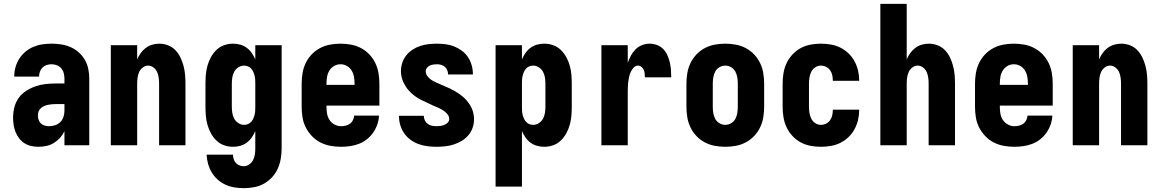

<svg xmlns="http://www.w3.org/2000/svg" viewBox="-20 -755 6040 998"><path d="M181 8Q161 8 142.5 4Q124 0 108 -10Q92 -20 80 -35.5Q68 -51 61 -68.5Q54 -86 51 -105Q48 -124 48 -143Q48 -170 54.5 -196.5Q61 -223 76.5 -245Q92 -267 115 -282Q138 -297 163.5 -306Q189 -315 215.5 -318Q242 -321 269 -321H315V-346Q315 -360 311.5 -374Q308 -388 299 -399Q290 -410 276.5 -415.5Q263 -421 248 -421Q235 -421 222.5 -417Q210 -413 201 -404Q192 -395 187.5 -382.5Q183 -370 183 -357H54Q54 -382 60.5 -405.5Q67 -429 80 -449.5Q93 -470 112 -486Q131 -502 153.5 -511.5Q176 -521 200 -524.5Q224 -528 248 -528Q274 -528 299 -524Q324 -520 347 -510Q370 -500 389.5 -482.5Q409 -465 421.5 -443Q434 -421 439 -396Q444 -371 444 -346V0H315V-73Q306 -54 292 -38.5Q278 -23 260 -12Q242 -1 221.5 3.5Q201 8 181 8ZM234 -99Q250 -99 266 -104Q282 -109 293.5 -120.5Q305 -132 310 -148Q315 -164 315 -180V-214H269Q259 -214 249 -213Q239 -212 229 -210Q219 -208 209 -203.5Q199 -199 191.5 -192Q184 -185 180.5 -175.5Q177 -166 177 -155Q177 -144 180.5 -133Q184 -122 192 -114Q200 -106 211.5 -102.5Q223 -99 234 -99Z M556 0V-520H693V-446Q700 -463 711 -478.5Q722 -494 737 -505.5Q752 -517 770.5 -522.5Q789 -528 808 -528Q831 -528 853.5 -519.5Q876 -511 892 -494Q908 -477 918 -456Q928 -435 934 -412.5Q940 -390 942 -366.5Q944 -343 944 -320V0H807V-320Q807 -335 805 -350.5Q803 -366 797 -380Q791 -394 778 -404Q765 -414 750 -414Q735 -414 722 -404Q709 -394 703 -380Q697 -366 695 -350.5Q693 -335 693 -320V0Z M1247 223Q1222 223 1198 219Q1174 215 1152 205Q1130 195 1111.5 178.5Q1093 162 1080.5 141Q1068 120 1061.5 96.5Q1055 73 1054 49H1191Q1191 60 1194.5 71.5Q1198 83 1205.5 91.5Q1213 100 1224 104.5Q1235 109 1247 109Q1262 109 1275.5 99.5Q1289 90 1296 76Q1303 62 1305 46.5Q1307 31 1307 15V-74Q1300 -57 1289 -41Q1278 -25 1262.5 -13.5Q1247 -2 1228.5 3Q1210 8 1191 8Q1167 8 1144.5 0Q1122 -8 1105 -24.5Q1088 -41 1076.5 -62Q1065 -83 1058.5 -106Q1052 -129 1050 -152.5Q1048 -176 1048 -200V-320Q1048 -344 1050 -367.5Q1052 -391 1058.5 -414Q1065 -437 1076.5 -458Q1088 -479 1105 -495.5Q1122 -512 1144.5 -520Q1167 -528 1191 -528Q1210 -528 1228.5 -523Q1247 -518 1262.5 -506.5Q1278 -495 1289 -479Q1300 -463 1307 -446V-520H1444V15Q1444 42 1439.5 69Q1435 96 1424 121Q1413 146 1394.5 166Q1376 186 1352 199.5Q1328 213 1301 218Q1274 223 1247 223ZM1249 -106Q1259 -106 1269 -110Q1279 -114 1286 -122Q1293 -130 1297 -139.5Q1301 -149 1303.5 -159Q1306 -169 1306.5 -179.5Q1307 -190 1307 -200V-320Q1307 -330 1306.5 -340.5Q1306 -351 1303.5 -361Q1301 -371 1297 -380.5Q1293 -390 1286 -398Q1279 -406 1269 -410Q1259 -414 1249 -414Q1233 -414 1219 -405Q1205 -396 1197.5 -382Q1190 -368 1187.5 -352Q1185 -336 1185 -320V-200Q1185 -184 1187.5 -168Q1190 -152 1197.5 -138Q1205 -124 1219 -115Q1233 -106 1249 -106Z M1752 8Q1725 8 1697.5 3Q1670 -2 1645.5 -14.5Q1621 -27 1601.5 -47.5Q1582 -68 1569.5 -92.5Q1557 -117 1552.5 -144.5Q1548 -172 1548 -200V-320Q1548 -347 1552.5 -374.5Q1557 -402 1569 -427Q1581 -452 1600 -472Q1619 -492 1643.5 -505Q1668 -518 1695.5 -523Q1723 -528 1750 -528Q1777 -528 1804.5 -523Q1832 -518 1856.5 -505Q1881 -492 1900 -472Q1919 -452 1931 -427Q1943 -402 1947.5 -374.5Q1952 -347 1952 -320V-206H1677V-200Q1677 -182 1680 -164.5Q1683 -147 1692.5 -132Q1702 -117 1718.5 -108Q1735 -99 1752 -99Q1765 -99 1777 -102Q1789 -105 1799 -112Q1809 -119 1814.5 -130.5Q1820 -142 1821 -154H1950Q1949 -130 1941 -107.5Q1933 -85 1919.5 -65.5Q1906 -46 1887 -31Q1868 -16 1846 -7.5Q1824 1 1800 4.5Q1776 8 1752 8ZM1823 -314V-320Q1823 -338 1820 -355.5Q1817 -373 1808 -388Q1799 -403 1783.5 -412Q1768 -421 1750 -421Q1732 -421 1716.5 -412Q1701 -403 1692 -388Q1683 -373 1680 -355.5Q1677 -338 1677 -320V-314Z M2249 8Q2225 8 2201.5 5Q2178 2 2156 -6Q2134 -14 2114.5 -28Q2095 -42 2081.5 -61.5Q2068 -81 2061 -103.5Q2054 -126 2054 -150Q2054 -151 2054 -151.5Q2054 -152 2054 -153H2183Q2183 -153 2183 -152.5Q2183 -152 2183 -152Q2183 -140 2188.5 -129Q2194 -118 2203.5 -111Q2213 -104 2225 -101.5Q2237 -99 2249 -99Q2259 -99 2269.5 -100.5Q2280 -102 2290 -106Q2300 -110 2307.5 -118Q2315 -126 2315 -136Q2315 -151 2305 -162.5Q2295 -174 2283 -181.5Q2271 -189 2258 -195Q2245 -201 2232 -206L2230 -207Q2201 -220 2171.5 -234.5Q2142 -249 2118 -271Q2094 -293 2079 -323Q2064 -353 2064 -385Q2064 -407 2071 -428.5Q2078 -450 2092 -467.5Q2106 -485 2124.5 -497Q2143 -509 2164 -516Q2185 -523 2207 -525.5Q2229 -528 2251 -528Q2274 -528 2297 -525Q2320 -522 2341 -513.5Q2362 -505 2381 -491Q2400 -477 2412.5 -458Q2425 -439 2431.5 -416.5Q2438 -394 2438 -371Q2438 -370 2438 -369.5Q2438 -369 2438 -368H2309Q2309 -368 2309 -368.5Q2309 -369 2309 -369Q2309 -380 2304.5 -390.5Q2300 -401 2292 -408Q2284 -415 2273 -418Q2262 -421 2251 -421Q2242 -421 2232 -419.5Q2222 -418 2213.5 -414Q2205 -410 2199 -402Q2193 -394 2193 -384Q2193 -371 2201.5 -359.5Q2210 -348 2221 -340.5Q2232 -333 2244.5 -327.5Q2257 -322 2269 -316.5Q2281 -311 2293.5 -306Q2306 -301 2318.5 -295Q2331 -289 2342.5 -282.5Q2354 -276 2365 -268.5Q2376 -261 2386.5 -252Q2397 -243 2405.5 -233Q2414 -223 2421.5 -211.5Q2429 -200 2434 -187.5Q2439 -175 2441.5 -161.5Q2444 -148 2444 -135Q2444 -112 2436.5 -90.5Q2429 -69 2414 -51.5Q2399 -34 2379.5 -22.5Q2360 -11 2338.5 -4Q2317 3 2294 5.5Q2271 8 2249 8Z M2556 215V-520H2693V-446Q2700 -463 2711 -479Q2722 -495 2737.5 -506.5Q2753 -518 2771.5 -523Q2790 -528 2809 -528Q2833 -528 2855.5 -520Q2878 -512 2895 -495.5Q2912 -479 2923.5 -458Q2935 -437 2941.5 -414Q2948 -391 2950 -367.5Q2952 -344 2952 -320V-200Q2952 -176 2950 -152.5Q2948 -129 2941.5 -106Q2935 -83 2923.5 -62Q2912 -41 2895 -24.5Q2878 -8 2855.5 0Q2833 8 2809 8Q2790 8 2771.5 3Q2753 -2 2737.5 -13.5Q2722 -25 2711 -41Q2700 -57 2693 -74V215ZM2751 -106Q2767 -106 2781 -115Q2795 -124 2802.5 -138Q2810 -152 2812.5 -168Q2815 -184 2815 -200V-320Q2815 -336 2812.5 -352Q2810 -368 2802.5 -382Q2795 -396 2781 -405Q2767 -414 2751 -414Q2741 -414 2731 -410Q2721 -406 2714 -398Q2707 -390 2703 -380.5Q2699 -371 2696.5 -361Q2694 -351 2693.5 -340.5Q2693 -330 2693 -320V-200Q2693 -190 2693.5 -179.5Q2694 -169 2696.5 -159Q2699 -149 2703 -139.5Q2707 -130 2714 -122Q2721 -114 2731 -110Q2741 -106 2751 -106Z M3106 0V-520H3243V-429Q3250 -448 3259.5 -466Q3269 -484 3283.5 -498.5Q3298 -513 3317.5 -520.5Q3337 -528 3357 -528Q3376 -528 3395 -521Q3414 -514 3427.5 -500Q3441 -486 3449 -468Q3457 -450 3461.5 -431Q3466 -412 3467.5 -392.5Q3469 -373 3469 -353H3332Q3332 -363 3331 -373Q3330 -383 3326 -392Q3322 -401 3314 -407.5Q3306 -414 3296 -414Q3283 -414 3273.5 -403.5Q3264 -393 3258.5 -381Q3253 -369 3250 -355.5Q3247 -342 3245.5 -329Q3244 -316 3243.5 -302.5Q3243 -289 3243 -276V0Z M3750 8Q3723 8 3695.5 3Q3668 -2 3643.5 -15Q3619 -28 3600 -48Q3581 -68 3569 -93Q3557 -118 3552.5 -145.5Q3548 -173 3548 -200V-320Q3548 -347 3552.5 -374.5Q3557 -402 3569 -427Q3581 -452 3600 -472Q3619 -492 3643.5 -505Q3668 -518 3695.5 -523Q3723 -528 3750 -528Q3777 -528 3804.5 -523Q3832 -518 3856.5 -505Q3881 -492 3900 -472Q3919 -452 3931 -427Q3943 -402 3947.5 -374.5Q3952 -347 3952 -320V-200Q3952 -173 3947.5 -145.5Q3943 -118 3931 -93Q3919 -68 3900 -48Q3881 -28 3856.5 -15Q3832 -2 3804.5 3Q3777 8 3750 8ZM3750 -106Q3766 -106 3780.5 -114.5Q3795 -123 3802.5 -137.5Q3810 -152 3812.5 -168Q3815 -184 3815 -200V-320Q3815 -336 3812.5 -352Q3810 -368 3802.5 -382.5Q3795 -397 3780.5 -405.5Q3766 -414 3750 -414Q3734 -414 3719.5 -405.5Q3705 -397 3697.5 -382.5Q3690 -368 3687.5 -352Q3685 -336 3685 -320V-200Q3685 -184 3687.5 -168Q3690 -152 3697.5 -137.5Q3705 -123 3719.5 -114.5Q3734 -106 3750 -106Z M4247 8Q4220 8 4193 3Q4166 -2 4142 -15Q4118 -28 4099 -48.5Q4080 -69 4068.5 -93.5Q4057 -118 4052.5 -145.5Q4048 -173 4048 -200V-320Q4048 -347 4052.5 -374.5Q4057 -402 4068.5 -426.5Q4080 -451 4099 -471.5Q4118 -492 4142 -505Q4166 -518 4193 -523Q4220 -528 4247 -528Q4273 -528 4299 -523.5Q4325 -519 4348 -507.5Q4371 -496 4390 -478Q4409 -460 4421.5 -437Q4434 -414 4440 -388.5Q4446 -363 4446 -337Q4446 -336 4446 -335.5Q4446 -335 4446 -335H4309Q4309 -335 4309 -335.5Q4309 -336 4309 -336Q4309 -350 4306 -364Q4303 -378 4295 -389.5Q4287 -401 4274 -407.5Q4261 -414 4247 -414Q4231 -414 4217.5 -405Q4204 -396 4197 -382Q4190 -368 4187.5 -352Q4185 -336 4185 -320V-200Q4185 -184 4187.5 -168Q4190 -152 4197 -138Q4204 -124 4217.5 -115Q4231 -106 4247 -106Q4261 -106 4274 -112.5Q4287 -119 4295 -130.5Q4303 -142 4306 -156Q4309 -170 4309 -184Q4309 -184 4309 -184.5Q4309 -185 4309 -185H4446Q4446 -185 4446 -184.5Q4446 -184 4446 -183Q4446 -157 4440 -131.5Q4434 -106 4421.5 -83Q4409 -60 4390 -42Q4371 -24 4348 -12.5Q4325 -1 4299 3.5Q4273 8 4247 8Z M4556 0V-735H4693V-446Q4700 -463 4711 -478.5Q4722 -494 4737 -505.5Q4752 -517 4770.5 -522.5Q4789 -528 4808 -528Q4831 -528 4853.5 -519.5Q4876 -511 4892 -494Q4908 -477 4918 -456Q4928 -435 4934 -412.5Q4940 -390 4942 -366.5Q4944 -343 4944 -320V0H4807V-320Q4807 -335 4805 -350.5Q4803 -366 4797 -380Q4791 -394 4778 -404Q4765 -414 4750 -414Q4735 -414 4722 -404Q4709 -394 4703 -380Q4697 -366 4695 -350.5Q4693 -335 4693 -320V0Z M5252 8Q5225 8 5197.5 3Q5170 -2 5145.5 -14.5Q5121 -27 5101.5 -47.5Q5082 -68 5069.5 -92.5Q5057 -117 5052.5 -144.5Q5048 -172 5048 -200V-320Q5048 -347 5052.5 -374.5Q5057 -402 5069 -427Q5081 -452 5100 -472Q5119 -492 5143.5 -505Q5168 -518 5195.5 -523Q5223 -528 5250 -528Q5277 -528 5304.5 -523Q5332 -518 5356.5 -505Q5381 -492 5400 -472Q5419 -452 5431 -427Q5443 -402 5447.5 -374.5Q5452 -347 5452 -320V-206H5177V-200Q5177 -182 5180 -164.5Q5183 -147 5192.5 -132Q5202 -117 5218.5 -108Q5235 -99 5252 -99Q5265 -99 5277 -102Q5289 -105 5299 -112Q5309 -119 5314.5 -130.5Q5320 -142 5321 -154H5450Q5449 -130 5441 -107.5Q5433 -85 5419.5 -65.5Q5406 -46 5387 -31Q5368 -16 5346 -7.5Q5324 1 5300 4.5Q5276 8 5252 8ZM5323 -314V-320Q5323 -338 5320 -355.5Q5317 -373 5308 -388Q5299 -403 5283.5 -412Q5268 -421 5250 -421Q5232 -421 5216.5 -412Q5201 -403 5192 -388Q5183 -373 5180 -355.5Q5177 -338 5177 -320V-314Z M5556 0V-520H5693V-446Q5700 -463 5711 -478.5Q5722 -494 5737 -505.5Q5752 -517 5770.5 -522.5Q5789 -528 5808 -528Q5831 -528 5853.5 -519.5Q5876 -511 5892 -494Q5908 -477 5918 -456Q5928 -435 5934 -412.5Q5940 -390 5942 -366.5Q5944 -343 5944 -320V0H5807V-320Q5807 -335 5805 -350.5Q5803 -366 5797 -380Q5791 -394 5778 -404Q5765 -414 5750 -414Q5735 -414 5722 -404Q5709 -394 5703 -380Q5697 -366 5695 -350.5Q5693 -335 5693 -320V0Z"/></svg>

Font: Iosevka SS04 Heavy
Style: Regular
Weight: 900
Monospace: yes
Designer: Belleve Invis
Foundry: Belleve Invis
Version: Version 19.0.0; ttfautohint (v1.8.4)